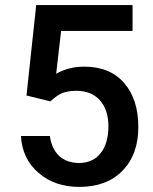

<svg xmlns="http://www.w3.org/2000/svg" viewBox="-20 -731 608 761"><path d="M179.7 -329.1C197.3 -345.7 213.4 -356.9 228.5 -362.8C243.7 -368.2 261.7 -371.1 283.2 -371.1C322.8 -371.1 353.5 -358.4 376 -333.5C398.4 -308.1 409.7 -273.9 409.7 -230.5C409.7 -140.6 366.7 -85 293.9 -85C229 -85 187 -123 177.7 -191.9H63C66.4 -131.3 89.8 -82.5 132.8 -45.9C175.3 -8.8 229.5 9.8 294.4 9.8C367.2 9.8 424.3 -11.7 465.8 -54.7C507.3 -97.2 528.3 -154.8 528.3 -227.1C528.3 -300.3 509.8 -358.4 472.2 -401.9C434.6 -445.3 381.8 -466.8 314 -466.8C272.5 -466.8 235.4 -457.5 202.6 -438.5L222.2 -608.4H505.4V-710.9H123.5L85 -352.5Z"/></svg>

Font: Shabnam Medium
Style: Regular
Weight: 500
Foundry: DejaVu fonts team - Redesigned by Saber Rastikerdar - Based on Vazir font
Version: Version 5.0.1